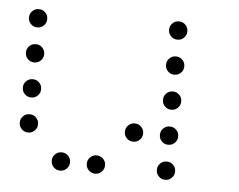

<svg xmlns="http://www.w3.org/2000/svg" viewBox="-40 -523 680 546"><g transform="rotate(5 300.0 -250.0)"><path d="M49 -476Q39 -476 31.5 -468.5Q24 -461 24 -451V-449Q24 -439 31.5 -431.5Q39 -424 49 -424H51Q61 -424 68.5 -431.5Q76 -439 76 -449V-451Q76 -461 68.5 -468.5Q61 -476 51 -476ZM449 -476Q439 -476 431.5 -468.5Q424 -461 424 -451V-449Q424 -439 431.5 -431.5Q439 -424 449 -424H451Q461 -424 468.5 -431.5Q476 -439 476 -449V-451Q476 -461 468.5 -468.5Q461 -476 451 -476ZM49 -376Q39 -376 31.5 -368.5Q24 -361 24 -351V-349Q24 -339 31.5 -331.5Q39 -324 49 -324H51Q61 -324 68.5 -331.5Q76 -339 76 -349V-351Q76 -361 68.5 -368.5Q61 -376 51 -376ZM449 -376Q439 -376 431.5 -368.5Q424 -361 424 -351V-349Q424 -339 431.5 -331.5Q439 -324 449 -324H451Q461 -324 468.5 -331.5Q476 -339 476 -349V-351Q476 -361 468.5 -368.5Q461 -376 451 -376ZM49 -276Q39 -276 31.5 -268.5Q24 -261 24 -251V-249Q24 -239 31.5 -231.5Q39 -224 49 -224H51Q61 -224 68.5 -231.5Q76 -239 76 -249V-251Q76 -261 68.5 -268.5Q61 -276 51 -276ZM449 -276Q439 -276 431.5 -268.5Q424 -261 424 -251V-249Q424 -239 431.5 -231.5Q439 -224 449 -224H451Q461 -224 468.5 -231.5Q476 -239 476 -249V-251Q476 -261 468.5 -268.5Q461 -276 451 -276ZM49 -176Q39 -176 31.5 -168.5Q24 -161 24 -151V-149Q24 -139 31.5 -131.5Q39 -124 49 -124H51Q61 -124 68.5 -131.5Q76 -139 76 -149V-151Q76 -161 68.5 -168.5Q61 -176 51 -176ZM349 -176Q339 -176 331.5 -168.5Q324 -161 324 -151V-149Q324 -139 331.5 -131.5Q339 -124 349 -124H351Q361 -124 368.5 -131.5Q376 -139 376 -149V-151Q376 -161 368.5 -168.5Q361 -176 351 -176ZM449 -176Q439 -176 431.5 -168.5Q424 -161 424 -151V-149Q424 -139 431.5 -131.5Q439 -124 449 -124H451Q461 -124 468.5 -131.5Q476 -139 476 -149V-151Q476 -161 468.5 -168.5Q461 -176 451 -176ZM149 -76Q139 -76 131.5 -68.5Q124 -61 124 -51V-49Q124 -39 131.5 -31.5Q139 -24 149 -24H151Q161 -24 168.5 -31.5Q176 -39 176 -49V-51Q176 -61 168.5 -68.5Q161 -76 151 -76ZM249 -76Q239 -76 231.5 -68.5Q224 -61 224 -51V-49Q224 -39 231.5 -31.5Q239 -24 249 -24H251Q261 -24 268.5 -31.5Q276 -39 276 -49V-51Q276 -61 268.5 -68.5Q261 -76 251 -76ZM449 -76Q439 -76 431.5 -68.5Q424 -61 424 -51V-49Q424 -39 431.5 -31.5Q439 -24 449 -24H451Q461 -24 468.5 -31.5Q476 -39 476 -49V-51Q476 -61 468.5 -68.5Q461 -76 451 -76Z"/></g></svg>

Font: Doto Rounded
Style: Regular
Weight: 400
Monospace: yes
Version: Version 1.000